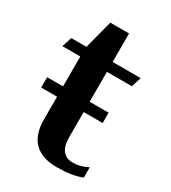

<svg xmlns="http://www.w3.org/2000/svg" viewBox="-160 -712 717 806"><g transform="rotate(30 198.5 -309.0)"><path d="M364 -59V-9Q318 10 243 10Q171 10 134 -27Q97 -64 97 -137V-247H20V-297H97V-442H10L26 -490H99L135 -628H226V-490H362L347 -442H226V-297H318V-247H226V-126Q226 -40 293 -40Q328 -40 364 -59Z"/></g></svg>

Font: Fahkwang SemiBold
Style: Regular
Weight: 600
Designer: Suppakit Chalermlarp | Katatrad Co.,Ltd.
Foundry: Cadson Demak Co.,Ltd.
Version: Version 1.000; ttfautohint (v1.6)